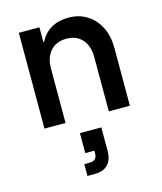

<svg xmlns="http://www.w3.org/2000/svg" viewBox="-118 -595 817 968"><g transform="rotate(-15 291.0 -111.0)"><path d="M70 0V-500H177.5V-422.5H180.8Q225.8 -509.2 331.7 -509.2Q385.8 -509.2 427.5 -482.9Q469.2 -456.7 492.5 -410Q515.8 -363.3 515.8 -302.5V0H405.8V-282.5Q405.8 -341.7 375.8 -375.4Q345.8 -409.2 293.3 -409.2Q240 -409.2 210 -375.4Q180 -341.7 180 -282.5V0ZM217.5 286.7V225H245.8Q284.2 225 284.2 185.8V172.5H236.7V68.3H348.3V192.5Q348.3 236.7 324.6 261.7Q300.8 286.7 254.2 286.7Z"/></g></svg>

Font: Funnel Sans Medium
Style: Regular
Weight: 500
Version: Version 1.000; Beta; Release 5; Build 24; ttfautohint (v1.8.